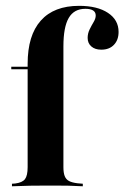

<svg xmlns="http://www.w3.org/2000/svg" viewBox="-20 -651 434 671"><path d="M138.7 -2.4Q112.9 -2.4 86.3 -2Q59.7 -1.6 21.8 0V-8.9L33.1 -9.7Q58.1 -12.9 67.3 -25Q76.6 -37.1 76.6 -66.9V-208.9H201.6V-66.9Q201.6 -47.6 206 -35.9Q210.5 -24.2 221 -18.5Q231.5 -12.9 250.8 -10.5L269.4 -8.9V0Q241.9 -1.6 219.8 -2Q197.6 -2.4 178.2 -2.4Q158.9 -2.4 138.7 -2.4ZM76.6 -208.9V-428.2Q76.6 -527.4 122.6 -579Q168.5 -630.6 256.5 -630.6Q320.2 -630.6 357.3 -606Q394.4 -581.5 394.4 -539.5Q394.4 -511.3 378.2 -494.4Q362.1 -477.4 333.9 -477.4Q312.1 -477.4 299.2 -488.7Q286.3 -500 286.3 -518.5Q286.3 -533.9 293.1 -548Q300 -562.1 307.3 -574.2Q314.5 -586.3 314.5 -596.8Q314.5 -620.2 278.2 -620.2Q238.7 -620.2 220.2 -588.3Q201.6 -556.5 201.6 -488.7V-208.9ZM19.4 -408.9V-417.7H138.7V-408.9Z"/></svg>

Font: Playfair 144pt SemiCondensed ExtraBold
Style: Regular
Weight: 800
Width: 4
Designer: Claus Eggers Sørensen
Foundry: Claus Eggers Sørensen
Version: Version 2.203